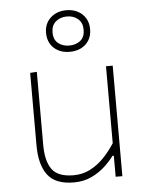

<svg xmlns="http://www.w3.org/2000/svg" viewBox="-54 -802 657 855"><g transform="rotate(-5 274.5 -374.5)"><path d="M242 9Q159.5 9 124.8 -37.2Q90 -83.5 90 -169Q90 -201.5 90 -225.5Q90 -249.5 90 -271Q90 -311.5 90 -348.2Q90 -385 90 -420.8Q90 -456.5 90 -494L120 -496Q120 -440 120 -386Q120 -332 120 -271V-169Q120 -97 146.8 -60Q173.5 -23 243 -23Q283.5 -23 317.2 -40.2Q351 -57.5 378.8 -86.2Q406.5 -115 429 -150V-271Q429 -332 429 -385Q429 -438 429 -494H459Q459 -438 459 -385Q459 -332 459 -271V-221Q459 -160.5 459 -108.5Q459 -56.5 459 0H429V-94H423Q408 -73 382.5 -49Q357 -25 321.8 -8Q286.5 9 242 9ZM274 -572Q245.5 -572 223.5 -583.2Q201.5 -594.5 188.8 -615.2Q176 -636 176 -665Q176 -706.5 203.8 -732.2Q231.5 -758 275 -758Q303.5 -758 325.8 -746.2Q348 -734.5 360.5 -713.5Q373 -692.5 373 -665Q373 -636 360.2 -615.2Q347.5 -594.5 325.2 -583.2Q303 -572 274 -572ZM274 -600Q304 -600 324 -616Q344 -632 344 -665Q344 -696 324.2 -713Q304.5 -730 275 -730Q245 -730 225 -713Q205 -696 205 -665Q205 -632 225 -616Q245 -600 274 -600Z"/></g></svg>

Font: Commissioner Thin Thin
Style: Regular
Weight: 250
Version: Version 1.000